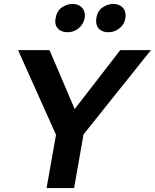

<svg xmlns="http://www.w3.org/2000/svg" viewBox="-20 -957 788 977"><path d="M405 -273 748 -702H592L360 -402L232 -702H72L265 -271L217 0H357ZM263 -865Q261 -853 261 -849Q261 -823 278.5 -808Q296 -793 324 -793Q355 -793 379.5 -812.5Q404 -832 411 -865Q412 -870 412 -878Q412 -905 394.5 -921Q377 -937 349 -937Q322 -937 296 -920Q270 -903 263 -865ZM470 -865Q469 -860 469 -850Q469 -823 486 -808Q503 -793 531 -793Q566 -793 592.5 -817Q619 -841 619 -879Q619 -906 601.5 -921.5Q584 -937 556 -937Q529 -937 503 -920Q477 -903 470 -865Z"/></svg>

Font: Geom SemiBold
Style: Bold Italic
Weight: 600
Italic angle: -10°
Version: Version 1.102